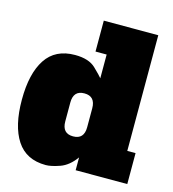

<svg xmlns="http://www.w3.org/2000/svg" viewBox="-116 -874 888 984"><g transform="rotate(15 328.0 -382.0)"><path d="M255.9 -328.1V-228Q255.9 -164.1 314 -164.1Q372.1 -164.1 372.1 -228V-328.1Q372.1 -392.1 314 -392.1Q255.9 -392.1 255.9 -328.1ZM372.1 -613.8H313V-777.8H602.1V-164.1H646V0H372.1V-67.9Q335.9 -17.6 290.5 -1.7Q245.1 14.2 216.8 14.2Q112.8 14.2 62.5 -62.5Q12.2 -139.2 12.2 -278.1Q12.2 -417 62.5 -493.4Q112.8 -569.8 216.8 -569.8Q290.5 -569.8 326.7 -534.9Q362.8 -500 372.1 -487.8Z"/></g></svg>

Font: AlfaSlabOne-Regular
Style: Regular
Weight: 400
Designer: JM Sole
Foundry: JM Sole
Version: Version 1.001